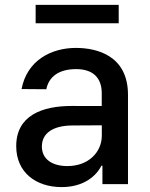

<svg xmlns="http://www.w3.org/2000/svg" viewBox="-20 -747 609 779"><path d="M230.1 12.1C320.3 12.1 371.1 -33.7 391.3 -74.6H395.6V0H499.3V-362.2C499.3 -521 374.3 -552.6 287.6 -552.6C188.9 -552.6 89.5 -502.5 67.5 -385.7L168 -384.9C177.9 -435 217.7 -466.6 289.1 -466.6C357.6 -466.6 392.8 -430.8 392.8 -369V-316.8L270.6 -317.1C150.6 -317.1 45.8 -278.1 45.8 -154.1C45.8 -46.9 126.4 12.1 230.1 12.1ZM124.6 -652.7H461.6V-727.3H124.6ZM149.9 -152.7C149.9 -209.5 199.6 -237.6 273.1 -237.9L393.1 -238.6V-196.7C393.1 -132.1 341.6 -73.2 253.2 -73.2C193.2 -73.2 149.9 -100.1 149.9 -152.7Z"/></svg>

Font: Magic Ui Pro Medium
Style: Regular
Weight: 500
Designer: Stefan Endress, Andreas Faust
Version: Version 1.000;FEAKit 1.0